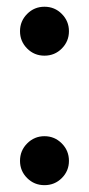

<svg xmlns="http://www.w3.org/2000/svg" viewBox="-20 -537 262 567"><path d="M162.6 -393.8Q141.6 -372.6 111.3 -372.6Q81.1 -372.6 60.1 -393.8Q39.1 -415 39.1 -444.8Q39.1 -474.6 60.1 -495.8Q81.1 -517.1 111.3 -517.1Q141.6 -517.1 162.6 -495.8Q183.6 -474.6 183.6 -444.8Q183.6 -415 162.6 -393.8ZM39.1 -62Q39.1 -92.3 60.3 -113.5Q81.5 -134.8 111.3 -134.8Q141.1 -134.8 162.4 -113.5Q183.6 -92.3 183.6 -62Q183.6 -32.2 162.6 -11.2Q141.6 9.8 111.3 9.8Q81.1 9.8 60.1 -11.2Q39.1 -32.2 39.1 -62Z"/></svg>

Font: Cinzel Decorative Bold
Style: Regular
Weight: 700
Designer: Natanael Gama
Version: Version 1.001;PS 001.001;hotconv 1.0.56;makeotf.lib2.0.21325